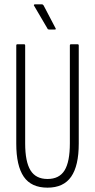

<svg xmlns="http://www.w3.org/2000/svg" viewBox="-20 -859 438 885"><path d="M199 6Q124 6 89.5 -44.5Q55 -95 55 -197V-649Q55 -655 60 -655H91Q96 -655 96 -649V-198Q96 -114 120.5 -74Q145 -34 199 -34Q253 -34 277.5 -73.5Q302 -113 302 -198V-649Q302 -655 307 -655H338Q343 -655 343 -649V-197Q343 -95 308 -44.5Q273 6 199 6ZM206 -723Q200 -723 199 -727L138 -831Q135 -834 136.5 -836.5Q138 -839 140 -839H173Q176 -839 177.5 -837.5Q179 -836 181 -834L236 -729Q238 -726 237 -724.5Q236 -723 233 -723Z"/></svg>

Font: Sofia Sans Extra Condensed Light
Style: Regular
Weight: 300
Designer: Botio Nikoltchev, Ani Petrova
Foundry: lettersoup
Version: Version 4.101